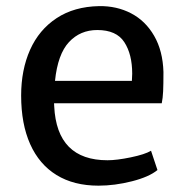

<svg xmlns="http://www.w3.org/2000/svg" viewBox="-20 -584 588 612"><path d="M495.6 -254.9H152.3Q152.8 -251.5 152.8 -245.1Q161.1 -73.2 322.8 -73.2Q352.1 -73.2 397 -82.5Q441.9 -91.8 461.4 -103.5L481.9 -42Q455.1 -20 400.4 -6.1Q345.7 7.8 293.9 7.8Q215.3 7.8 160.2 -26.1Q105 -60.1 76.2 -124.5Q47.4 -189 47.4 -279.3Q47.4 -361.3 75.9 -425.3Q104.5 -489.3 160.4 -526.1Q216.3 -563 295.9 -564.5Q352.1 -565.4 397.9 -541.5Q443.8 -517.6 471.4 -469.7Q499 -421.9 501 -354.5Q501 -314.9 500 -293.2Q499 -271.5 495.6 -254.9ZM401.4 -349.1Q401.4 -411.1 376.2 -449.7Q351.1 -488.3 290 -488.3Q235.8 -488.3 200 -450Q164.1 -411.6 155.3 -326.2H400.4Q401.4 -341.8 401.4 -349.1Z"/></svg>

Font: Merriweather Sans
Style: Regular
Weight: 400
Designer: Eben Sorkin
Foundry: Eben Sorkin
Version: Version 1.006; ttfautohint (v1.4.1) -l 6 -r 50 -G 0 -x 11 -H